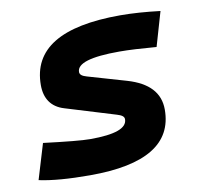

<svg xmlns="http://www.w3.org/2000/svg" viewBox="-65 -597 717 677"><g transform="rotate(-10 293.0 -258.5)"><path d="M205.6 9.8C405.3 9.8 504.4 -50.8 504.4 -172.9C504.4 -233.4 466.3 -273.4 391.6 -295.4L253.9 -335.4C238.3 -339.8 229.5 -345.7 229.5 -355.5C229.5 -386.7 279.8 -401.9 381.8 -401.9C416 -401.9 460 -399.4 514.2 -395L549.8 -517.6C497.6 -523.9 450.2 -527.3 406.7 -527.3C194.3 -527.3 88.9 -462.9 88.9 -333C88.9 -285.6 110.4 -252.4 155.8 -238.8L335 -184.1C351.1 -179.2 360.4 -173.8 360.4 -163.6C360.4 -131.3 316.4 -115.7 227.5 -115.7C199.2 -115.7 144 -121.1 61 -131.3L22.9 -4.9C67.9 4.9 128.4 9.8 205.6 9.8Z"/></g></svg>

Font: Cascadia Code NF
Style: Bold Italic
Weight: 700
Italic angle: -10°
Monospace: yes
Designer: Aaron Bell
Foundry: Saja Typeworks
Version: Version 2404.023